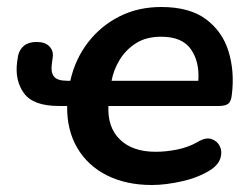

<svg xmlns="http://www.w3.org/2000/svg" viewBox="-20 -519 701 549"><path d="M414 10Q341 10 286 -17.5Q231 -45 201 -96Q171 -147 172 -216H148Q75 -216 48.5 -252.5Q22 -289 29 -342Q30 -347 30.5 -352Q31 -357 32 -361Q36 -378 49 -388.5Q62 -399 85 -399Q109 -399 121 -386.5Q133 -374 131 -357Q130 -352 129.5 -346Q129 -340 128 -334Q125 -312 134.5 -300Q144 -288 173 -288H181Q195 -350 231.5 -397.5Q268 -445 321.5 -472Q375 -499 441 -499Q522 -499 569 -464Q616 -429 633.5 -372Q651 -315 643 -249Q641 -228 632 -222Q623 -216 607 -216H290Q287 -155 323 -120Q359 -85 425 -85Q455 -85 487 -91.5Q519 -98 545 -113Q568 -127 584.5 -121.5Q601 -116 608.5 -101Q616 -86 610.5 -67.5Q605 -49 585 -35Q550 -12 502 -1Q454 10 414 10ZM441 -414Q398 -414 369 -395.5Q340 -377 322.5 -348.5Q305 -320 299 -288H547Q551 -342 526 -378Q501 -414 441 -414Z"/></svg>

Font: Nunito
Style: Bold Italic
Weight: 700
Italic angle: -9°
Designer: Vernon Adams
Foundry: Vernon Adams
Version: Version 3.601; ttfautohint (v1.8.2.53-6de2)